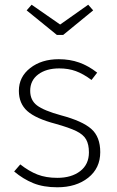

<svg xmlns="http://www.w3.org/2000/svg" viewBox="-20 -783 495 814"><path d="M392 -475 368 -444Q333 -470 301.5 -481.5Q270 -493 231 -493Q176 -493 142 -467.5Q108 -442 108 -398Q108 -358 137 -336Q166 -314 239 -294Q329 -270 367 -236.5Q405 -203 405 -138Q405 -70 354 -29.5Q303 11 223 11Q164 11 121 -6.5Q78 -24 40 -56L66 -86Q103 -57 139 -43Q175 -29 223 -29Q283 -29 320 -57.5Q357 -86 357 -137Q357 -171 345 -192Q333 -213 303 -227.5Q273 -242 216 -258Q132 -280 96 -312Q60 -344 60 -398Q60 -457 108 -494.5Q156 -532 229 -532Q276 -532 315.5 -518Q355 -504 392 -475ZM375 -739 248 -635H221L93 -739L114 -763L235 -679L354 -763Z"/></svg>

Font: FiraGO ExtraLight
Style: Regular
Weight: 200
Designer: bBox Type
Foundry: bBox Type GmbH
Version: Version 1.001